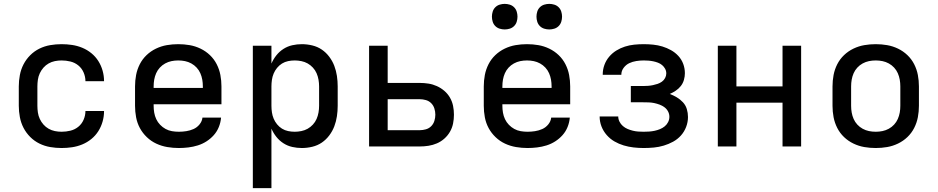

<svg xmlns="http://www.w3.org/2000/svg" viewBox="-20 -756 4840 991"><path d="M298 8Q268 8 239 3Q210 -2 183.5 -15Q157 -28 136 -49Q115 -70 101.5 -96Q88 -122 82.5 -151.5Q77 -181 77 -210V-310Q77 -339 82.5 -368.5Q88 -398 101.5 -424Q115 -450 136 -471Q157 -492 183.5 -505Q210 -518 239 -523Q268 -528 298 -528Q325 -528 352 -524Q379 -520 404.5 -509.5Q430 -499 451.5 -481.5Q473 -464 487.5 -441Q502 -418 509.5 -391.5Q517 -365 517 -338V-337H421Q421 -360 411.5 -382Q402 -404 384 -418.5Q366 -433 343.5 -438.5Q321 -444 298 -444Q280 -444 263 -440.5Q246 -437 231 -428.5Q216 -420 204.5 -407Q193 -394 185.5 -378Q178 -362 175.5 -344.5Q173 -327 173 -310V-210Q173 -193 175.5 -175.5Q178 -158 185.5 -142Q193 -126 204.5 -113Q216 -100 231 -91.5Q246 -83 263 -79.5Q280 -76 298 -76Q321 -76 343.5 -81.5Q366 -87 384 -101.5Q402 -116 411.5 -138Q421 -160 421 -183H517V-182Q517 -155 509.5 -128.5Q502 -102 487.5 -79Q473 -56 451.5 -38.5Q430 -21 404.5 -10.5Q379 0 352 4Q325 8 298 8Z M903 8Q873 8 843.5 3Q814 -2 787 -14.5Q760 -27 738 -48Q716 -69 702 -95Q688 -121 682.5 -150.5Q677 -180 677 -210V-310Q677 -340 682.5 -369Q688 -398 701.5 -424.5Q715 -451 736.5 -471.5Q758 -492 785 -505Q812 -518 841 -523Q870 -528 900 -528Q930 -528 959 -523Q988 -518 1015 -505Q1042 -492 1063.5 -471.5Q1085 -451 1098.5 -424.5Q1112 -398 1117.5 -369Q1123 -340 1123 -310V-218H773V-210Q773 -192 776 -174.5Q779 -157 786.5 -141Q794 -125 806.5 -112Q819 -99 834.5 -90.5Q850 -82 867.5 -79Q885 -76 903 -76Q922 -76 941.5 -79Q961 -82 979 -90Q997 -98 1010 -114Q1023 -130 1025 -149H1121Q1119 -124 1109.5 -100.5Q1100 -77 1083.5 -58.5Q1067 -40 1046 -26.5Q1025 -13 1001 -5.5Q977 2 952 5Q927 8 903 8ZM773 -302H1027V-310Q1027 -328 1024 -345Q1021 -362 1014 -378Q1007 -394 995 -407Q983 -420 967.5 -428.5Q952 -437 935 -440.5Q918 -444 900 -444Q882 -444 865 -440.5Q848 -437 832.5 -428.5Q817 -420 805 -407Q793 -394 786 -378Q779 -362 776 -345Q773 -328 773 -310Z M1285 215V-520H1381V-428Q1391 -451 1406.5 -470.5Q1422 -490 1443 -503.5Q1464 -517 1488.5 -522.5Q1513 -528 1538 -528Q1565 -528 1592 -521.5Q1619 -515 1641 -500Q1663 -485 1679.5 -463Q1696 -441 1705.5 -416Q1715 -391 1719 -364Q1723 -337 1723 -310V-210Q1723 -183 1719 -156Q1715 -129 1705.5 -104Q1696 -79 1679.5 -57Q1663 -35 1641 -20Q1619 -5 1592 1.5Q1565 8 1538 8Q1513 8 1488.5 2.5Q1464 -3 1443 -16.5Q1422 -30 1406.5 -49.5Q1391 -69 1381 -92V215ZM1501 -76Q1518 -76 1535.5 -79.5Q1553 -83 1568 -91.5Q1583 -100 1595 -113Q1607 -126 1614 -142Q1621 -158 1624 -175.5Q1627 -193 1627 -210V-310Q1627 -327 1624 -344.5Q1621 -362 1614 -378Q1607 -394 1595 -407Q1583 -420 1568 -428.5Q1553 -437 1535.5 -440.5Q1518 -444 1501 -444Q1484 -444 1467 -440.5Q1450 -437 1435.5 -428Q1421 -419 1410 -405.5Q1399 -392 1392.5 -376.5Q1386 -361 1383.5 -344Q1381 -327 1381 -310V-210Q1381 -193 1383.5 -176Q1386 -159 1392.5 -143.5Q1399 -128 1410 -114.5Q1421 -101 1435.5 -92Q1450 -83 1467 -79.5Q1484 -76 1501 -76Z M1885 0V-520H1981V-328H2146Q2169 -328 2191.5 -324.5Q2214 -321 2235 -311.5Q2256 -302 2273.5 -287Q2291 -272 2302.5 -252Q2314 -232 2318.5 -209.5Q2323 -187 2323 -164Q2323 -141 2318.5 -118.5Q2314 -96 2302.5 -76Q2291 -56 2273.5 -40.5Q2256 -25 2235 -16Q2214 -7 2191.5 -3.5Q2169 0 2146 0ZM2146 -84Q2162 -84 2178 -88.5Q2194 -93 2205.5 -104.5Q2217 -116 2222 -132Q2227 -148 2227 -164Q2227 -180 2222 -196Q2217 -212 2205.5 -223.5Q2194 -235 2178 -239.5Q2162 -244 2146 -244H1981V-84Z M2703 8Q2673 8 2643.5 3Q2614 -2 2587 -14.5Q2560 -27 2538 -48Q2516 -69 2502 -95Q2488 -121 2482.5 -150.5Q2477 -180 2477 -210V-310Q2477 -340 2482.5 -369Q2488 -398 2501.5 -424.5Q2515 -451 2536.5 -471.5Q2558 -492 2585 -505Q2612 -518 2641 -523Q2670 -528 2700 -528Q2730 -528 2759 -523Q2788 -518 2815 -505Q2842 -492 2863.5 -471.5Q2885 -451 2898.5 -424.5Q2912 -398 2917.5 -369Q2923 -340 2923 -310V-218H2573V-210Q2573 -192 2576 -174.5Q2579 -157 2586.5 -141Q2594 -125 2606.5 -112Q2619 -99 2634.5 -90.5Q2650 -82 2667.5 -79Q2685 -76 2703 -76Q2722 -76 2741.5 -79Q2761 -82 2779 -90Q2797 -98 2810 -114Q2823 -130 2825 -149H2921Q2919 -124 2909.5 -100.5Q2900 -77 2883.5 -58.5Q2867 -40 2846 -26.5Q2825 -13 2801 -5.5Q2777 2 2752 5Q2727 8 2703 8ZM2573 -302H2827V-310Q2827 -328 2824 -345Q2821 -362 2814 -378Q2807 -394 2795 -407Q2783 -420 2767.5 -428.5Q2752 -437 2735 -440.5Q2718 -444 2700 -444Q2682 -444 2665 -440.5Q2648 -437 2632.5 -428.5Q2617 -420 2605 -407Q2593 -394 2586 -378Q2579 -362 2576 -345Q2573 -328 2573 -310ZM2815 -604Q2802 -604 2789 -608Q2776 -612 2766.5 -621.5Q2757 -631 2753 -644Q2749 -657 2749 -670Q2749 -683 2753 -696Q2757 -709 2766.5 -718.5Q2776 -728 2789 -732Q2802 -736 2815 -736Q2828 -736 2841 -732Q2854 -728 2863.5 -718.5Q2873 -709 2877 -696Q2881 -683 2881 -670Q2881 -657 2877 -644Q2873 -631 2863.5 -621.5Q2854 -612 2841 -608Q2828 -604 2815 -604ZM2585 -604Q2572 -604 2559 -608Q2546 -612 2536.5 -621.5Q2527 -631 2523 -644Q2519 -657 2519 -670Q2519 -683 2523 -696Q2527 -709 2536.5 -718.5Q2546 -728 2559 -732Q2572 -736 2585 -736Q2598 -736 2611 -732Q2624 -728 2633.5 -718.5Q2643 -709 2647 -696Q2651 -683 2651 -670Q2651 -657 2647 -644Q2643 -631 2633.5 -621.5Q2624 -612 2611 -608Q2598 -604 2585 -604Z M3302 8Q3276 8 3250 5Q3224 2 3199 -5.5Q3174 -13 3151.5 -26Q3129 -39 3111.5 -59Q3094 -79 3084.5 -103.5Q3075 -128 3075 -155H3171Q3171 -141 3177.5 -128Q3184 -115 3195 -105.5Q3206 -96 3219 -90.5Q3232 -85 3246 -81.5Q3260 -78 3274 -77Q3288 -76 3302 -76Q3317 -76 3331 -77Q3345 -78 3359 -81Q3373 -84 3386.5 -89.5Q3400 -95 3411 -104Q3422 -113 3428.5 -126Q3435 -139 3435 -153Q3435 -168 3428 -181Q3421 -194 3409.5 -202.5Q3398 -211 3384.5 -216Q3371 -221 3357 -224Q3343 -227 3328.5 -227.5Q3314 -228 3300 -228H3236V-312H3300Q3313 -312 3325.5 -313Q3338 -314 3350 -316.5Q3362 -319 3374 -323Q3386 -327 3396.5 -334.5Q3407 -342 3413 -353.5Q3419 -365 3419 -377Q3419 -390 3413 -401Q3407 -412 3397.5 -420Q3388 -428 3376 -432.5Q3364 -437 3352 -439.5Q3340 -442 3327.5 -443Q3315 -444 3303 -444Q3284 -444 3264.5 -441Q3245 -438 3228 -430Q3211 -422 3199 -406Q3187 -390 3187 -371V-370H3091V-372Q3091 -397 3099.5 -420.5Q3108 -444 3124 -463Q3140 -482 3161 -495Q3182 -508 3205.5 -515.5Q3229 -523 3253.5 -525.5Q3278 -528 3303 -528Q3327 -528 3351.5 -525.5Q3376 -523 3399 -516Q3422 -509 3443.5 -497Q3465 -485 3481.5 -467Q3498 -449 3506.5 -426Q3515 -403 3515 -378Q3515 -361 3510 -343.5Q3505 -326 3494 -312Q3483 -298 3468 -288Q3453 -278 3437 -271Q3456 -264 3473.5 -253.5Q3491 -243 3505 -228Q3519 -213 3525 -193Q3531 -173 3531 -152Q3531 -126 3521.5 -101Q3512 -76 3494.5 -56.5Q3477 -37 3454 -24.5Q3431 -12 3406 -4.5Q3381 3 3355 5.5Q3329 8 3302 8Z M3685 0V-520H3781V-310H4019V-520H4115V0H4019V-226H3781V0Z M4500 8Q4470 8 4441 3Q4412 -2 4385 -15Q4358 -28 4336.5 -48.5Q4315 -69 4301.5 -95.5Q4288 -122 4282.5 -151Q4277 -180 4277 -210V-310Q4277 -340 4282.5 -369Q4288 -398 4301.5 -424.5Q4315 -451 4336.5 -471.5Q4358 -492 4385 -505Q4412 -518 4441 -523Q4470 -528 4500 -528Q4530 -528 4559 -523Q4588 -518 4615 -505Q4642 -492 4663.5 -471.5Q4685 -451 4698.5 -424.5Q4712 -398 4717.5 -369Q4723 -340 4723 -310V-210Q4723 -180 4717.5 -151Q4712 -122 4698.5 -95.5Q4685 -69 4663.5 -48.5Q4642 -28 4615 -15Q4588 -2 4559 3Q4530 8 4500 8ZM4500 -76Q4518 -76 4535 -79.5Q4552 -83 4567.5 -91.5Q4583 -100 4595 -113Q4607 -126 4614 -142Q4621 -158 4624 -175Q4627 -192 4627 -210V-310Q4627 -328 4624 -345Q4621 -362 4614 -378Q4607 -394 4595 -407Q4583 -420 4567.5 -428.5Q4552 -437 4535 -440.5Q4518 -444 4500 -444Q4482 -444 4465 -440.5Q4448 -437 4432.5 -428.5Q4417 -420 4405 -407Q4393 -394 4386 -378Q4379 -362 4376 -345Q4373 -328 4373 -310V-210Q4373 -192 4376 -175Q4379 -158 4386 -142Q4393 -126 4405 -113Q4417 -100 4432.5 -91.5Q4448 -83 4465 -79.5Q4482 -76 4500 -76Z"/></svg>

Font: Iosevka Fixed Medium Extended
Style: Regular
Weight: 500
Width: 7
Monospace: yes
Designer: Belleve Invis
Foundry: Belleve Invis
Version: Version 24.1.1; ttfautohint (v1.8.4)